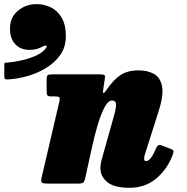

<svg xmlns="http://www.w3.org/2000/svg" viewBox="-26 -874 892 914"><path d="M21.5 -737.5Q21.5 -791.5 59.5 -823Q97.5 -854.5 148.5 -854.5Q183 -854.5 214.8 -839.5Q246.5 -824.5 267 -790.8Q287.5 -757 287.5 -700.5Q287.5 -651.5 262 -614.2Q236.5 -577 195.2 -551.5Q154 -526 106.2 -512.2Q58.5 -498.5 14 -496Q1 -495.5 -2.2 -498Q-5.5 -500.5 -5.5 -513.5V-566.5Q-5.5 -575.5 -2 -575.5Q1.5 -575.5 9.5 -576Q38.5 -578.5 73.8 -586Q109 -593.5 140.5 -607Q172 -620.5 188.5 -639.5Q201 -653.5 194.5 -656.2Q188 -659 176.5 -652Q165 -645.5 150 -641Q135 -636.5 115.5 -636.5Q72 -636.5 46.8 -663.5Q21.5 -690.5 21.5 -737.5ZM223.5 -520H449Q468 -520 471.8 -515.8Q475.5 -511.5 472.5 -495L466.5 -456.5Q462.5 -432.5 466.2 -431Q470 -429.5 482.5 -448Q514.5 -495 548 -517Q581.5 -539 634.5 -539Q676.5 -539 707 -522.2Q737.5 -505.5 745.5 -462.5Q753.5 -419.5 728 -341L664 -140Q660 -127 660 -118.5Q660 -107 669.5 -107Q679.5 -107 690.2 -119.5Q701 -132 715 -164Q721.5 -178 726.2 -181.8Q731 -185.5 743 -182L787 -165Q801 -160 800.2 -152.5Q799.5 -145 791.5 -125Q763.5 -60 712.5 -20Q661.5 20 591.5 20Q516.5 20 484.2 -7.5Q452 -35 452 -73Q452 -87.5 454.8 -100.8Q457.5 -114 461 -125L513 -310Q527.5 -358 526.5 -376.8Q525.5 -395.5 507.5 -395.5Q489.5 -395.5 472.8 -365.2Q456 -335 440.2 -283.2Q424.5 -231.5 410.5 -167L380 -27.5Q376.5 -10 370.5 -5Q364.5 0 344.5 0H204Q176.5 0 172.2 -5.8Q168 -11.5 173 -32.5L256.5 -390.5Q260 -406.5 256.2 -410.8Q252.5 -415 235.5 -415H216.5Q203 -415 199.5 -420.5Q196 -426 196 -441V-493.5Q196 -511.5 200.8 -515.8Q205.5 -520 223.5 -520Z"/></svg>

Font: Besley* Narrow Fatface
Style: Italic
Weight: 900
Width: 4
Italic angle: -13°
Designer: Owen Earl
Foundry: indestructible type*
Version: Version 3.000; ttfautohint (v1.8.3)